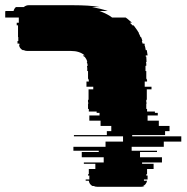

<svg xmlns="http://www.w3.org/2000/svg" viewBox="-57 -591 714 735"><path d="M449 -69H637V-49H570V-29H447V-14H544V-9H479V11H563V31H487V36H531V56H506V76H503V81H508V96H494V101H506Q503 115 491 121H496Q490 124 484 124H315Q307 124 302 121H297Q285 115 283 101H271V96H285V81H280V76H283V56H308V36H264V31H340V11H256V-9H321V-14H224V-29H347V-49H414V-69H226V-74H352V-89H369V-109H328V-129H285V-149H324V-159H313V-164H283V-174H280V-194H281V-199H280V-209H282V-249H300V-259H274V-279H283V-284H282V-289H280V-319H277V-321Q277 -326 277 -330.5Q277 -335 276 -339H279Q278 -343 277.5 -346.5Q277 -350 275 -354H277Q276 -360 273 -365Q270 -370 267 -374H265L260 -379H267Q248 -396 214 -396H47Q40 -396 34 -399H30Q17 -406 16 -419H18Q17 -420 17 -423V-424H10V-434H13V-449H12V-494H7V-504H15V-524H-37V-544Q-37 -547 -36 -549H-5Q-3 -558 4 -564H34Q43 -571 52 -571H225Q252 -571 277.5 -569.5Q303 -568 325 -564H295Q311 -561 326 -557.5Q341 -554 355 -549H323Q326 -548 329 -547Q332 -546 336 -544Q346 -540 355 -535Q364 -530 372 -524H424Q430 -520 436 -514.5Q442 -509 448 -504H440Q443 -502 445.5 -499Q448 -496 450 -494H454Q458 -490 461.5 -484.5Q465 -479 469 -474L472 -469Q473 -468 473.5 -467Q474 -466 475 -464H474Q476 -460 478 -456.5Q480 -453 481 -449H483Q485 -445 486 -441.5Q487 -438 488 -434H486L489 -424H496Q497 -422 497 -419H496Q498 -415 499 -409.5Q500 -404 501 -399H505L508 -379H501V-374H503Q503 -370 503.5 -364.5Q504 -359 504 -354H502Q503 -350 503 -346.5Q503 -343 503 -339H500V-319H503V-289H505V-284H506V-279H497V-259H523V-249H505V-209H503V-199H504V-194H503V-174H506V-164H536V-159H547V-149H508V-129H551V-109H592V-89H575V-74H449Z"/></svg>

Font: Rubik Glitch
Style: Regular
Weight: 400
Designer: Hubert and Fischer, NaN
Foundry: Hubert and Fischer, NaN
Version: Version 2.200